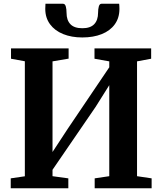

<svg xmlns="http://www.w3.org/2000/svg" viewBox="-20 -1000 862 1020"><path d="M343 0H37V-52.5L112 -63.5V-674.5L38.5 -688V-743H344.5V-688.5L259 -674V-192.5L340 -316L560.5 -642.5V-674L482 -688V-743H783V-688L708 -674V-64L785.5 -52.5V0H483V-52.5L560.5 -64V-547.5L487.5 -431.5L259 -98V-64L343 -52.5ZM315 -980Q325.5 -980 329.5 -965.8Q333.5 -951.5 333.5 -932Q333.5 -893 354 -871.5Q374.5 -850 417.5 -850Q460 -850 480.5 -871.5Q501 -893 501 -932Q501 -951.5 505 -965.8Q509 -980 519 -980H613Q613.5 -975.5 614 -968.8Q614.5 -962 614.5 -953Q614.5 -905 589.8 -870.8Q565 -836.5 520.5 -818.8Q476 -801 417 -801Q360 -801 315.5 -819Q271 -837 245.8 -871.2Q220.5 -905.5 220.5 -953Q220.5 -962 221 -966.5L221.5 -980Z"/></svg>

Font: Merriweather Text
Style: Bold
Weight: 700
Designer: Eben Sorkin
Foundry: Eben Sorkin
Version: Version 2.100